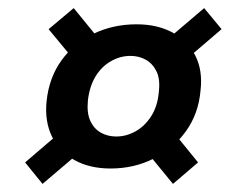

<svg xmlns="http://www.w3.org/2000/svg" viewBox="-20 -535 594 474"><path d="M253 -119Q201 -119 163.5 -140Q126 -161 108 -198.5Q90 -236 95 -285Q101 -343 131.5 -385.5Q162 -428 210.5 -451.5Q259 -475 317 -475Q368 -475 405.5 -455Q443 -435 462 -398Q481 -361 475 -311Q470 -254 439 -211Q408 -168 359.5 -143.5Q311 -119 253 -119ZM85 -81 42 -134 147 -224 199 -178ZM407 -81 335 -169 399 -220 469 -134ZM267 -198Q292 -198 315 -211Q338 -224 353.5 -248.5Q369 -273 372 -307Q376 -339 366.5 -358.5Q357 -378 340 -387.5Q323 -397 302 -397Q277 -397 254 -384Q231 -371 216 -346.5Q201 -322 197 -287Q194 -256 203 -236.5Q212 -217 229 -207.5Q246 -198 267 -198ZM172 -376 100 -463 162 -515 237 -423ZM416 -368 376 -423 484 -515 527 -463Z"/></svg>

Font: DM Sans 12pt SemiBold
Style: Italic
Weight: 600
Italic angle: -10°
Version: Version 4.004;gftools[0.9.30]